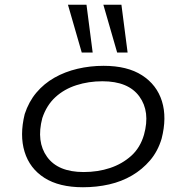

<svg xmlns="http://www.w3.org/2000/svg" viewBox="-20 -780 784 808"><path d="M329 8Q229 8 167 -31.5Q105 -71 83.5 -141Q62 -211 84 -300Q101 -352 133 -390Q165 -428 209 -453Q253 -478 306 -490.5Q359 -503 416 -503Q516 -503 578 -463Q640 -423 661.5 -354Q683 -285 660 -196Q644 -143 611.5 -105Q579 -67 535.5 -41.5Q492 -16 439.5 -4Q387 8 329 8ZM332 -56Q392 -56 443 -73Q494 -90 532 -124Q570 -158 586 -213Q613 -310 566.5 -374Q520 -438 411 -438Q353 -438 301.5 -421.5Q250 -405 213 -371Q176 -337 158 -283Q132 -184 178 -120Q224 -56 332 -56ZM473 -559 415 -760H491L517 -559ZM324 -559 266 -760H344L370 -559Z"/></svg>

Font: Nunito Sans 7pt Expanded Light
Style: Italic
Weight: 300
Width: 7
Italic angle: -9°
Designer: Vernon Adams
Foundry: Vernon Adams
Version: Version 3.101;gftools[0.9.27]